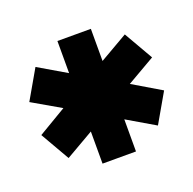

<svg xmlns="http://www.w3.org/2000/svg" viewBox="-65 -666 413 410"><g transform="rotate(-20 141.5 -460.5)"><path d="M40 -564 103 -527V-600H179V-527L243 -564L281 -498L217 -461L281 -423L243 -357L180 -394V-321H104V-394L40 -357L2 -423L66 -461L2 -498Z"/></g></svg>

Font: Karantina
Style: Regular
Weight: 400
Designer: Rony Koch
Foundry: Rony Koch
Version: Version 1.000; ttfautohint (v1.8.3)